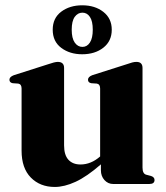

<svg xmlns="http://www.w3.org/2000/svg" viewBox="-20 -712 641 743"><path d="M63.5 -129V-369.5Q63.5 -386 51 -388.5L29 -390Q16.5 -392.5 16.5 -403.5Q16.5 -414.5 33.5 -421L165 -463Q192 -472.5 203.5 -472.5Q228 -472.5 228 -449V-149.5Q228 -112 244.8 -93.8Q261.5 -75.5 291.5 -75.5Q332 -75.5 367.5 -106.5V-369.5Q367.5 -386 355 -388.5L333 -390Q320.5 -392.5 320.5 -403.5Q320.5 -414.5 337 -421L469 -463Q483 -468 491.5 -470.2Q500 -472.5 508 -472.5Q531.5 -472.5 531.5 -449V-63.5Q531.5 -40 545.5 -36L564.5 -31Q578 -26.5 578 -15.5Q578 0 558 0H418Q398 0 384.2 -15.2Q370.5 -30.5 370.5 -53V-76Q316 -28.5 272.5 -8.5Q229 11.5 192 11.5Q135 11.5 99.2 -25Q63.5 -61.5 63.5 -129ZM298 -502Q250 -502 217 -526.8Q184 -551.5 184 -597Q184 -642 217 -666.8Q250 -691.5 298 -691.5Q347.5 -691.5 380 -666Q412.5 -640.5 412.5 -597Q412.5 -553 380 -527.5Q347.5 -502 298 -502ZM299 -663Q281 -663 269.2 -646.8Q257.5 -630.5 257.5 -597Q257.5 -564 269.2 -547.2Q281 -530.5 299 -530.5Q317 -530.5 328 -547.5Q339 -564.5 339 -597Q339 -630 328 -646.5Q317 -663 299 -663Z"/></svg>

Font: Fraunces 72pt
Style: Bold
Weight: 700
Version: Version 1.000;[b76b70a41]